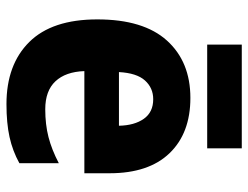

<svg xmlns="http://www.w3.org/2000/svg" viewBox="-107 -651 768 594"><g transform="rotate(90 277.0 -354.0)"><path d="M283 -559Q392 -559 454 -494.5Q516 -430 516 -309V-231H200Q202 -173 231.5 -141.5Q261 -110 318 -110Q365 -110 404 -120Q443 -130 485 -152V-30Q447 -9 404 0.5Q361 10 302 10Q180 10 110 -60.5Q40 -131 40 -271Q40 -414 105.5 -486.5Q171 -559 283 -559ZM287 -444Q252 -444 229 -418.5Q206 -393 203 -338H369Q368 -386 347.5 -415Q327 -444 287 -444ZM439 -718V-611H118V-718Z"/></g></svg>

Font: Noto Sans Armenian SemiCondensed ExtraBold
Style: Regular
Weight: 800
Width: 4
Designer: Monotype Design Team
Foundry: Monotype Imaging Inc.
Version: Version 2.008; ttfautohint (v1.8.4.7-5d5b)